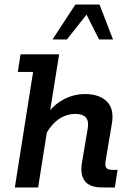

<svg xmlns="http://www.w3.org/2000/svg" viewBox="-20 -821 570 841"><path d="M45 0 125 -506H58L70 -583H239L200 -339Q225 -367 256 -384Q301 -409 353 -409Q415 -409 448 -376.5Q481 -344 470 -279L443 -119Q439 -97 445 -87Q451 -77 473 -77H495L483 0H428Q373 0 351.5 -28Q330 -56 339 -109L364 -256Q370 -291 356 -306.5Q342 -322 310 -322Q271 -322 237 -299Q207 -278 185 -240L147 0ZM210 -648 310 -801H416L475 -648H414L359 -757L273 -648Z"/></svg>

Font: Rokkitt SemiBold SemiBold
Style: Italic
Weight: 600
Italic angle: -9°
Version: Version 3.103